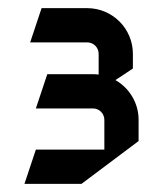

<svg xmlns="http://www.w3.org/2000/svg" viewBox="-20 -578 400 471"><path d="M82 -558 54 -474H194C209.5 -474 222 -461.5 222 -446V-395.1C217.4 -395.7 212.7 -396 208 -396H96L68 -312H208C223.5 -312 236 -299.5 236 -284V-211H68L40 -127H180L320 -232V-284C320 -325.8 297.1 -362.2 263.2 -381.5L306 -410V-446C306 -507.8 255.8 -558 194 -558Z"/></svg>

Font: Abibas
Style: Medium
Weight: 500
Version: Version 0.3